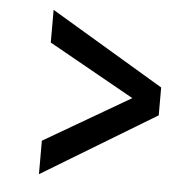

<svg xmlns="http://www.w3.org/2000/svg" viewBox="-43 -634 574 600"><g transform="rotate(5 244.0 -334.0)"><path d="M100.6 -76.2V-181.2L370.6 -338.4L101.6 -489.3V-591.8L457.5 -379.4V-292Z"/></g></svg>

Font: Comme Medium
Style: Regular
Weight: 500
Version: Version 1.000;gftools[0.9.27]